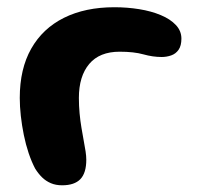

<svg xmlns="http://www.w3.org/2000/svg" viewBox="-20 -510 558 544"><path d="M156 15Q138 15 124 9Q110 3 99.2 -7.5Q88.5 -18 79.5 -32.5Q69.5 -51.5 61.2 -76Q53 -100.5 47.5 -127.5Q42 -154.5 39 -181.5Q36 -208.5 36 -232.5Q36 -315 68.5 -372.2Q101 -429.5 161.2 -459.5Q221.5 -489.5 304 -489.5Q340.5 -489.5 374.5 -484Q408.5 -478.5 435.5 -467.2Q462.5 -456 478.2 -439.2Q494 -422.5 494 -400.5Q494 -380.5 486 -369Q478 -357.5 465 -353Q452 -348.5 438 -348.5Q413 -348.5 386.2 -356Q359.5 -363.5 319 -363.5Q262 -363.5 232.8 -328.8Q203.5 -294 203.5 -232.5Q203.5 -210 205.5 -188.8Q207.5 -167.5 210.8 -148Q214 -128.5 217.2 -111.5Q220.5 -94.5 222.5 -81Q224.5 -67.5 224.5 -57.5Q224.5 -20 207.8 -2.5Q191 15 156 15Z"/></svg>

Font: Gluten Thin Medium
Style: Regular
Weight: 500
Version: Version 1.300